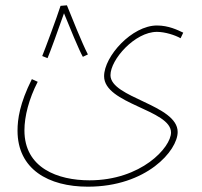

<svg xmlns="http://www.w3.org/2000/svg" viewBox="-20 -473 762 723"><path d="M208 -451C194 -407 150 -289 139 -262L159 -254C167 -272 202 -368 221 -423C240 -376 278 -283 292 -259L311 -268C289 -310 249 -411 232 -453ZM46 19C46 164 162 230 311 230C532 230 649 94 649 24C649 -79 396 -104 396 -190C396 -249 488 -353 571 -353C601 -353 639 -341 660 -329L670 -350C649 -360 615 -377 571 -377C477 -377 372 -261 372 -186C372 -81 624 -60 624 26C624 82 512 206 317 206C198 206 72 160 72 18C72 -35 89 -101 122 -165L100 -175C54 -83 46 -24 46 19Z"/></svg>

Font: Noto Sans Arabic SemCond Thin
Style: Regular
Weight: 100
Width: 4
Designer: Monotype Design Team, Nadine Chahine, Nizar Qandah and Khaled Hosny
Foundry: Monotype Imaging Inc.
Version: Version 2.012